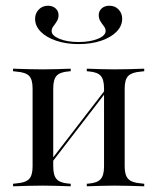

<svg xmlns="http://www.w3.org/2000/svg" viewBox="-20 -654 551 674"><path d="M381.5 -2.4Q355.6 -2.4 332.7 -1.6Q309.7 -0.8 284.7 0V-8.9L292.7 -9.7Q321.8 -12.1 333.5 -25.4Q345.2 -38.7 345.2 -69.4V-206.5H417.7V-69.4Q417.7 -38.7 430.2 -25.8Q442.7 -12.9 472.6 -10.5L486.3 -8.9V0Q459.7 -0.8 435.1 -1.6Q410.5 -2.4 381.5 -2.4ZM130.6 -2.4Q101.6 -2.4 77 -1.6Q52.4 -0.8 25.8 0V-8.9L39.5 -10.5Q70.2 -12.9 82.3 -25.8Q94.4 -38.7 94.4 -69.4V-343.5Q94.4 -375 82.3 -387.5Q70.2 -400 39.5 -402.4L25.8 -404V-412.9Q52.4 -412.1 77 -411.3Q101.6 -410.5 130.6 -410.5Q156.5 -410.5 179.4 -411.3Q202.4 -412.1 228.2 -412.9V-404L219.4 -403.2Q190.3 -400.8 178.6 -387.9Q166.9 -375 166.9 -343.5V-69.4Q166.9 -38.7 178.6 -25.4Q190.3 -12.1 219.4 -9.7L228.2 -8.9V0Q202.4 -0.8 179.4 -1.6Q156.5 -2.4 130.6 -2.4ZM345.2 -206.5V-343.5Q345.2 -375 333.5 -387.9Q321.8 -400.8 292.7 -403.2L284.7 -404V-412.9Q309.7 -412.1 332.7 -411.3Q355.6 -410.5 381.5 -410.5Q410.5 -410.5 435.1 -411.3Q459.7 -412.1 486.3 -412.9V-404L472.6 -402.4Q442.7 -400 430.2 -387.5Q417.7 -375 417.7 -343.5V-206.5ZM121.8 -31.5 120.2 -41.1 383.1 -382.3 384.7 -372.6ZM255.6 -499.2Q212.9 -499.2 177.8 -510.9Q142.7 -522.6 123 -542.7Q103.2 -562.9 103.2 -587.9Q103.2 -607.3 116.1 -620.6Q129 -633.9 148.4 -633.9Q164.5 -633.9 175 -624.6Q185.5 -615.3 185.5 -600.8Q185.5 -588.7 179.4 -579Q173.4 -569.4 167.3 -561.7Q161.3 -554 161.3 -545.2Q161.3 -529 188.7 -517.7Q216.1 -506.5 255.6 -506.5Q296 -506.5 323.4 -517.7Q350.8 -529 350.8 -545.2Q350.8 -554 344.8 -561.7Q338.7 -569.4 332.7 -579Q326.6 -588.7 326.6 -600.8Q326.6 -615.3 337.1 -624.6Q347.6 -633.9 363.7 -633.9Q383.9 -633.9 396.4 -620.6Q408.9 -607.3 408.9 -587.9Q408.9 -562.9 389.1 -542.7Q369.4 -522.6 334.7 -510.9Q300 -499.2 255.6 -499.2Z"/></svg>

Font: Playfair 144pt SemiCondensed Light
Style: Regular
Weight: 300
Width: 4
Designer: Claus Eggers Sørensen
Foundry: Claus Eggers Sørensen
Version: Version 2.203